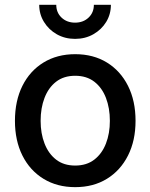

<svg xmlns="http://www.w3.org/2000/svg" viewBox="-20 -771 629 803"><path d="M294.4 11.7Q218.8 11.7 161.9 -23.2Q105 -58.1 73.7 -120.6Q42.5 -183.1 42.5 -265.6Q42.5 -349.1 73.7 -411.9Q105 -474.6 161.9 -509.5Q218.8 -544.4 294.4 -544.4Q370.6 -544.4 427.2 -509.5Q483.9 -474.6 515.4 -411.9Q546.9 -349.1 546.9 -265.6Q546.9 -183.1 515.4 -120.6Q483.9 -58.1 427.2 -23.2Q370.6 11.7 294.4 11.7ZM294.4 -78.6Q342.3 -78.6 374.5 -103.5Q406.7 -128.4 423.1 -170.7Q439.5 -212.9 439.5 -265.6Q439.5 -318.8 423.1 -361.6Q406.7 -404.3 374.5 -429.2Q342.3 -454.1 294.4 -454.1Q246.6 -454.1 214.6 -429.2Q182.6 -404.3 166.3 -361.8Q149.9 -319.3 149.9 -265.6Q149.9 -212.9 166.3 -170.7Q182.6 -128.4 214.6 -103.5Q246.6 -78.6 294.4 -78.6ZM293.9 -608.4Q252 -608.4 218 -627.4Q184.1 -646.5 164.1 -679Q144 -711.4 144 -751H215.3Q215.3 -718.3 237.5 -697.3Q259.8 -676.3 293.9 -676.3Q328.1 -676.3 350.3 -697.3Q372.6 -718.3 372.6 -751H443.8Q443.8 -711.4 424.1 -679.2Q404.3 -647 370.4 -627.7Q336.4 -608.4 293.9 -608.4Z"/></svg>

Font: Inter 20pt Medium
Style: Regular
Weight: 500
Version: Version 4.001;git-66647c0bb